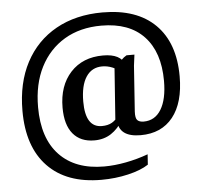

<svg xmlns="http://www.w3.org/2000/svg" viewBox="-50 -606 842 797"><g transform="rotate(-5 370.5 -207.0)"><path d="M341.3 139.2Q196.3 139.2 117.7 57.4Q39.1 -24.4 39.1 -174.3Q39.1 -290.5 84 -375.5Q128.9 -460.4 211.4 -506.6Q293.9 -552.7 405.3 -552.7Q547.9 -552.7 624.8 -476.6Q701.7 -400.4 701.7 -260.7Q701.7 -150.9 654.1 -91.1Q606.4 -31.2 519.5 -31.2Q428.7 -31.2 426.8 -101.1L419.4 -95.7L436 -327.6L467.3 -349.1Q478 -360.4 489.7 -366.7H522.5L516.6 -320.8L503.4 -130.9Q502 -103.5 510.5 -95Q519 -86.4 536.6 -86.4Q584 -86.4 609.6 -128.7Q635.3 -170.9 635.3 -247.6Q635.3 -367.2 573.5 -432.9Q511.7 -498.5 396 -498.5Q307.1 -498.5 241.9 -459.7Q176.8 -420.9 140.9 -350.6Q105 -280.3 105 -184.1Q105 -54.2 171.1 15.4Q237.3 85 357.4 85Q400.9 85 448.2 75.9Q495.6 66.9 541 50.3L538.1 93.3Q506.3 114.3 452.9 126.7Q399.4 139.2 341.3 139.2ZM326.2 -26.4Q268.6 -26.4 237.3 -64Q206.1 -101.6 206.1 -172.9Q206.1 -264.6 256.6 -319.6Q307.1 -374.5 392.1 -374.5Q429.2 -374.5 451.7 -362.8Q474.1 -351.1 485.4 -325.2L466.8 -296.4Q448.7 -312 427.7 -320.8Q406.7 -329.6 384.8 -329.6Q341.3 -329.6 317.6 -293.7Q293.9 -257.8 293.9 -190.4Q293.9 -83 362.3 -83Q387.7 -83 404.8 -93Q421.9 -103 435.5 -123L446.8 -101.1Q425.8 -65.4 396 -45.9Q366.2 -26.4 326.2 -26.4Z"/></g></svg>

Font: Markazi Text Medium
Style: Regular
Weight: 500
Designer: Borna Izadpanah (Arabic designer), Fiona Ross (Arabic design director) and Florian Runge (Latin designer)
Foundry: Borna Izadpanah and Florian Runge
Version: Version 1.001